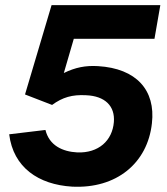

<svg xmlns="http://www.w3.org/2000/svg" viewBox="-20 -720 653 752"><path d="M262 11C436 20 558 -81 575 -237C590 -367 514 -452 364 -461C315 -464 275 -456 230 -434L269 -568H585L608 -700H182L78 -350L184 -309C225 -339 263 -350 317 -347C391 -344 431 -305 426 -242C420 -169 366 -120 283 -123C225 -126 173 -150 158 -211L16 -194C32 -64 131 3 262 11Z"/></svg>

Font: Fixel Display
Style: Bold Italic
Weight: 700
Italic angle: -10°
Designer: AlfaBravo + MacPaw
Foundry: Kyrylo Tkachov, Marchela Mozhyna, Serhii Makarenko, Maria Weinstein, Zakhar Kryvoshyya
Version: Version 1.210;Glyphs 3.2 (3217)